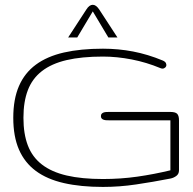

<svg xmlns="http://www.w3.org/2000/svg" viewBox="-20 -753 789 784"><path d="M400.4 -22Q472.7 -22 541 -31.7Q609.4 -41.5 675.8 -57.6V-261.7H426.8Q420.9 -261.7 414.8 -262Q408.7 -262.2 403.6 -263.9Q398.4 -265.6 395.3 -269Q392.1 -272.5 392.1 -278.8Q392.1 -285.2 395.3 -288.6Q398.4 -292 403.3 -293.7Q408.2 -295.4 414.3 -295.7Q420.4 -295.9 426.8 -295.9H675.8Q696.3 -295.9 703.6 -288.1Q710.9 -280.3 710.9 -261.7V-57.6Q710.9 -42.5 699.7 -34.4Q688.5 -26.4 675.8 -23.9Q603.5 -9.8 535.6 0.2Q467.8 10.3 400.4 10.3Q309.6 10.3 241 -5.4Q172.4 -21 126.5 -54.9Q80.6 -88.9 57.4 -142.3Q34.2 -195.8 34.2 -272Q34.2 -348.1 57.4 -401.6Q80.6 -455.1 126.5 -489Q172.4 -522.9 241 -538.6Q309.6 -554.2 400.4 -554.2Q463.4 -554.2 523.4 -542.7Q583.5 -531.2 644.5 -505.9Q654.8 -501.5 657.7 -494.9Q660.6 -488.3 658.4 -482.7Q656.2 -477.1 649.7 -474.1Q643.1 -471.2 634.3 -475.1Q578.1 -498.5 517.6 -510.3Q457 -522 400.4 -522Q313.5 -522 252 -507.6Q190.4 -493.2 151.1 -462.6Q111.8 -432.1 93.8 -385Q75.7 -337.9 75.7 -272Q75.7 -206.1 93.8 -158.9Q111.8 -111.8 151.1 -81.3Q190.4 -50.8 252 -36.4Q313.5 -22 400.4 -22ZM295.4 -600.1H258.3L333 -714.8Q344.7 -733.4 358.9 -733.4Q372.1 -733.4 384.8 -714.8L459.5 -600.1H422.4L358.9 -706.5Z"/></svg>

Font: Gruppo
Style: Regular
Weight: 400
Foundry: Vernon Adams
Version: Version 1.000